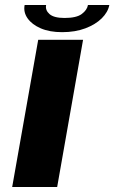

<svg xmlns="http://www.w3.org/2000/svg" viewBox="-20 -744 455 764"><path d="M28.5 0 132 -585.5H310.5L207.5 0ZM227 -616Q177.5 -616 142.2 -631.2Q107 -646.5 89.8 -671Q72.5 -695.5 78 -724H163.5Q159.5 -703.5 177 -688Q194.5 -672.5 237 -672.5Q284 -672.5 305.2 -688.2Q326.5 -704 330 -724H415Q409.5 -695.5 384.8 -671Q360 -646.5 319.5 -631.2Q279 -616 227 -616Z"/></svg>

Font: Anybody UltraExpanded SemiBold
Style: Italic
Weight: 600
Width: 9
Italic angle: -10°
Designer: Tyler Finck
Foundry: Etcetera Type Company
Version: Version 1.010; ttfautohint (v1.8.3) -l 8 -r 50 -G 200 -x 14 